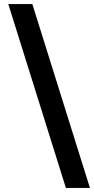

<svg xmlns="http://www.w3.org/2000/svg" viewBox="-20 -730 465 950"><path d="M425 200 140 -710H21L306 200Z"/></svg>

Font: Falling Sky
Style: ExBd
Weight: 400
Designer: Paul D. Hunt
Foundry: Adobe Systems Incorporated
Version: Version 1.02